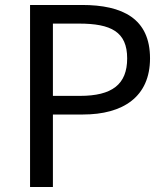

<svg xmlns="http://www.w3.org/2000/svg" viewBox="-20 -753 673 773"><path d="M101 0H193V-292H314C475 -292 584 -363 584 -518C584 -678 474 -733 310 -733H101ZM193 -367V-658H298C427 -658 492 -625 492 -518C492 -413 431 -367 302 -367Z"/></svg>

Font: Noto Sans CJK HK
Style: Regular
Weight: 400
Designer: Ryoko NISHIZUKA 西塚涼子 (kana, bopomofo & ideographs); Paul D. Hunt (Latin, Greek & Cyrillic); Sandoll Communications 산돌커뮤니
Foundry: Adobe
Version: Version 2.004;hotconv 1.0.118;makeotfexe 2.5.65603